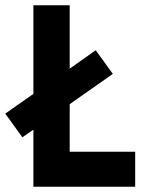

<svg xmlns="http://www.w3.org/2000/svg" viewBox="-57 -710 564 730"><path d="M457 0V-133H208V-314L372 -429L307 -519L208 -449V-690H70V-353L-37 -278L28 -188L70 -217V0Z"/></svg>

Font: TitilliumText22L
Style: 999 wt
Weight: 900
Designer: Campivisivi
Foundry: Campivisivi
Version: 1.000